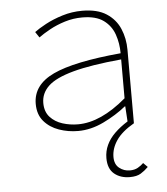

<svg xmlns="http://www.w3.org/2000/svg" viewBox="-52 -536 703 807"><g transform="rotate(-5 300.0 -133.0)"><path d="M464 224Q424 224 398 202.5Q372 181 372 136Q372 107 384 81Q396 55 419 32.5Q442 10 474 -10L470 -74H468Q426 -40 372 -14Q318 12 264 12Q222 12 183.5 -1.5Q145 -15 120.5 -43.5Q96 -72 96 -117Q96 -197 184 -238.5Q272 -280 470 -298Q470 -340 457 -377.5Q444 -415 412 -438.5Q380 -462 322 -462Q284 -462 248.5 -451Q213 -440 184 -424Q155 -408 136 -394L120 -418Q137 -431 168.5 -448Q200 -465 240.5 -477.5Q281 -490 324 -490Q388 -490 426.5 -465Q465 -440 482.5 -399Q500 -358 500 -310V0Q448 30 425 64Q402 98 402 134Q402 165 421.5 180.5Q441 196 466 196Q486 196 500 188Q514 180 524 170L542 188Q527 203 510 213.5Q493 224 464 224ZM266 -16Q314 -16 365 -39Q416 -62 470 -108V-272Q341 -260 266 -239.5Q191 -219 159.5 -189Q128 -159 128 -118Q128 -81 148.5 -58.5Q169 -36 200.5 -26Q232 -16 266 -16Z"/></g></svg>

Font: Source Code Pro ExtraLight
Style: Regular
Weight: 200
Monospace: yes
Designer: Paul D. Hunt, Teo Tuominen
Foundry: Adobe
Version: Version 1.026;hotconv 1.1.0;makeotfexe 2.6.0